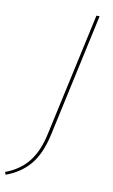

<svg xmlns="http://www.w3.org/2000/svg" viewBox="-152 -707 557 950"><g transform="rotate(10 126.0 -231.5)"><path d="M118 -41 253 -658H269L134 -38Q113 58 67.5 113Q22 168 -53 195L-58 182Q13 156 56 102.5Q99 49 118 -41Z"/></g></svg>

Font: EauTestInfant Thin
Style: Italic
Weight: 250
Italic angle: -12°
Designer: Christian Thalmann (Catharsis Fonts)
Version: Version 0.001;PS 000.001;hotconv 1.0.88;makeotf.lib2.5.64775